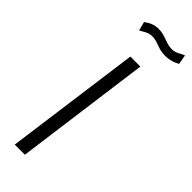

<svg xmlns="http://www.w3.org/2000/svg" viewBox="-301 -943 964 964"><g transform="rotate(45 181.0 -461.0)"><path d="M362 -870 353 -921C330 -913 314 -896 283 -896C243 -896 213 -922 166 -922C134 -922 112 -911 89 -894L101 -847C121 -855 136 -873 170 -873C210 -873 231 -849 282 -849C319 -849 345 -860 362 -870ZM163 -723 65 0H137L234 -723Z"/></g></svg>

Font: United Sans Light
Style: Italic
Weight: 300
Italic angle: -8°
Designer: Pablo Impallari, Rodrigo Fuenzalida (Modified by Dan O. Williams)
Version: Version 1.000;PS 001.000;hotconv 1.0.88;makeotf.lib2.5.64775